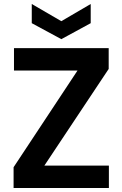

<svg xmlns="http://www.w3.org/2000/svg" viewBox="-20 -941 613 961"><path d="M48 0V-104L368 -588H50V-700H524V-596L202 -112H525V0ZM287 -745 139 -825V-921L287 -835L434 -921V-825Z"/></svg>

Font: DM Sans 20pt
Style: Bold
Weight: 700
Version: Version 4.004;gftools[0.9.30]